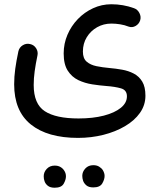

<svg xmlns="http://www.w3.org/2000/svg" viewBox="-20 -398 750 907"><path d="M46.9 0Q46.9 -35.6 52 -72.8Q57.1 -109.9 66.9 -155.8Q71.3 -174.3 87.6 -184.3Q104 -194.3 122.1 -189.9Q140.6 -186 150.9 -169.7Q161.1 -153.3 156.7 -134.8Q148.4 -95.2 143.8 -61.5Q139.2 -27.8 139.2 3.4Q139.2 93.3 191.7 127.4Q244.1 161.6 351.1 161.6Q418.9 161.6 470.5 148.2Q522 134.8 550.8 111.3Q579.6 87.9 579.6 57.1Q579.6 27.3 551.3 19.3Q522.9 11.2 482.4 8.3Q451.2 5.9 416 0.5Q380.9 -4.9 350.1 -19.5Q319.3 -34.2 300 -64.2Q280.8 -94.2 280.8 -145.5Q280.8 -191.9 298.6 -233.6Q316.4 -275.4 347.7 -307.9Q378.9 -340.3 419.7 -359.1Q460.4 -377.9 505.9 -377.9Q561.5 -377.9 612.8 -359.4Q629.9 -353.5 638.7 -336.2Q647.5 -318.8 642.1 -301.8Q636.7 -284.7 620.6 -275.4Q604.5 -266.1 586.9 -272.5Q568.8 -279.8 547.4 -283.2Q525.9 -286.6 506.3 -286.6Q469.2 -286.6 438.7 -269.3Q408.2 -252 389.9 -222.2Q371.6 -192.4 371.6 -154.3Q371.6 -122.1 389.4 -106.7Q407.2 -91.3 435.8 -85.4Q464.4 -79.6 497.1 -76.7Q526.9 -74.2 556.9 -68.8Q586.9 -63.5 611.8 -50.5Q636.7 -37.6 651.9 -12.7Q667 12.2 667 54.2Q667 98.6 641.1 135.3Q615.2 171.9 570.3 198.2Q525.4 224.6 468.3 239Q411.1 253.4 348.6 253.4Q204.6 253.4 125.7 189.9Q46.9 126.5 46.9 0ZM368.7 432.6Q368.7 413.6 383.1 397.9Q397.5 382.3 420.9 382.3Q437 382.3 448.2 389.2Q459.5 396 465.8 405.8Q474.1 419.9 474.1 433.1Q474.1 449.7 463.1 468.5Q452.1 487.3 420.9 487.3Q399.4 487.3 388.2 477.8Q377 468.3 372.6 456.1Q368.7 444.3 368.7 432.6ZM186.5 434.6Q186.5 415 200.9 399.7Q215.3 384.3 238.3 384.3Q254.4 384.3 265.6 390.9Q276.9 397.5 283.2 407.7Q291.5 419.9 291.5 435.1Q291.5 451.2 280.8 470Q270 488.8 238.3 488.8Q217.3 488.8 205.8 479.5Q194.3 470.2 190.4 458Q186.5 447.8 186.5 434.6Z"/></svg>

Font: Mikhak-DS1-FD Medium
Style: Regular
Weight: 500
Designer: Amin Abedi
Version: Version 3.2